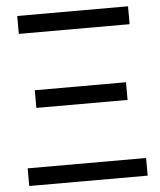

<svg xmlns="http://www.w3.org/2000/svg" viewBox="-52 -756 669 801"><g transform="rotate(-5 283.0 -355.5)"><path d="M38 0H534V-74H38ZM50 -636H514V-711H50ZM96 -322H478V-396H96Z"/></g></svg>

Font: Aerodynamic
Style: Bd
Weight: 500
Designer: Google
Version: Version 2.000980; 2014